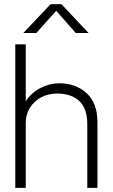

<svg xmlns="http://www.w3.org/2000/svg" viewBox="-20 -916 550 936"><path d="M226.5 -895.5H279.5L412 -755H349.5L254 -863.5L157 -755H93.5ZM405.5 -309.5Q405.5 -388.5 365.8 -424.2Q326 -460 259 -460Q215.5 -460 180.8 -441.5Q146 -423 125.8 -390.8Q105.5 -358.5 105.5 -316.5V0H54.5V-700H105.5V-422.5Q133 -464.5 177.8 -487.2Q222.5 -510 268.5 -510Q350 -510 402.5 -461.5Q455 -413 455 -320.5V0H405.5Z"/></svg>

Font: Overused Grotesk Light
Style: Regular
Weight: 300
Version: Version 0.004